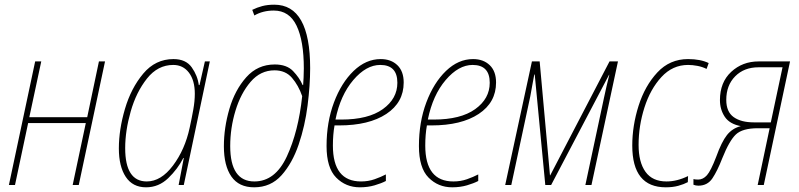

<svg xmlns="http://www.w3.org/2000/svg" viewBox="-20 -789 3410 819"><path d="M44 0 100 -264H346L290 0H316L428 -527H402L352 -289H105L156 -527H130L18 0Z M514 -157Q514 -231 537.5 -313.5Q561 -396 607 -454Q653 -512 719 -512Q761 -512 786 -479Q811 -446 811 -389Q811 -358 804.5 -321.5Q798 -285 789 -244Q769 -151 718 -83Q667 -15 606 -15Q514 -15 514 -157ZM762 -115H764L742 0H764L875 -527H854L831 -426H828Q823 -466 798 -501.5Q773 -537 720 -537Q643 -537 591 -475Q539 -413 513 -324.5Q487 -236 487 -156Q487 -79 516.5 -34.5Q546 10 603 10Q657 10 697.5 -29Q738 -68 762 -115Z M1303 -498Q1303 -769 1150 -769Q1121 -769 1098.5 -763Q1076 -757 1056 -747L1065 -723Q1101 -744 1148 -744Q1214 -744 1245 -679.5Q1276 -615 1276 -497Q1276 -476 1275 -457.5Q1274 -439 1273 -426H1271Q1257 -458 1230 -486Q1203 -514 1152 -514Q1079 -514 1030.5 -459.5Q982 -405 958.5 -324.5Q935 -244 935 -165Q935 -82 967 -36Q999 10 1064 10Q1135 10 1181 -41.5Q1227 -93 1254 -172.5Q1281 -252 1292 -339Q1303 -426 1303 -498ZM962 -166Q962 -243 984.5 -317Q1007 -391 1049 -440Q1091 -489 1151 -489Q1198 -489 1225.5 -457Q1253 -425 1269 -379Q1253 -228 1203.5 -121.5Q1154 -15 1065 -15Q962 -15 962 -166Z M1626 -17V-45Q1605 -34 1578 -24.5Q1551 -15 1520 -15Q1400 -15 1400 -168Q1400 -215 1407 -254H1426Q1554 -254 1628 -303Q1702 -352 1702 -437Q1702 -485 1675 -511Q1648 -537 1604 -537Q1541 -537 1488.5 -486.5Q1436 -436 1404.5 -352Q1373 -268 1373 -166Q1373 -73 1414 -31.5Q1455 10 1515 10Q1549 10 1578 1.5Q1607 -7 1626 -17ZM1602 -512Q1675 -512 1675 -436Q1675 -368 1613 -323.5Q1551 -279 1436 -279H1411Q1432 -383 1487 -447.5Q1542 -512 1602 -512Z M2020 -17V-45Q1999 -34 1972 -24.5Q1945 -15 1914 -15Q1794 -15 1794 -168Q1794 -215 1801 -254H1820Q1948 -254 2022 -303Q2096 -352 2096 -437Q2096 -485 2069 -511Q2042 -537 1998 -537Q1935 -537 1882.5 -486.5Q1830 -436 1798.5 -352Q1767 -268 1767 -166Q1767 -73 1808 -31.5Q1849 10 1909 10Q1943 10 1972 1.5Q2001 -7 2020 -17ZM1996 -512Q2069 -512 2069 -436Q2069 -368 2007 -323.5Q1945 -279 1830 -279H1805Q1826 -383 1881 -447.5Q1936 -512 1996 -512Z M2161 0 2242 -378Q2247 -405 2250.5 -425Q2254 -445 2259 -471H2261L2306 0H2331L2578 -470H2579Q2572 -442 2567 -420Q2562 -398 2556 -370L2477 0H2503L2616 -527H2580L2327 -41H2326L2282 -527H2249L2135 0Z M2914 -12 2915 -38Q2868 -15 2823 -15Q2763 -15 2733.5 -56Q2704 -97 2704 -171Q2704 -252 2729 -330.5Q2754 -409 2801.5 -460.5Q2849 -512 2915 -512Q2934 -512 2955 -508Q2976 -504 2994 -495L3003 -520Q2968 -537 2915 -537Q2837 -537 2784 -480Q2731 -423 2704 -338Q2677 -253 2677 -168Q2677 10 2820 10Q2850 10 2873.5 3.5Q2897 -3 2914 -12Z M3078 -363Q3078 -425 3116 -463.5Q3154 -502 3216 -502H3318L3268 -267H3196Q3141 -267 3109.5 -289.5Q3078 -312 3078 -363ZM3061 -114Q3091 -189 3119 -215.5Q3147 -242 3213 -242H3263L3212 0H3238L3350 -527H3216Q3147 -527 3099 -482.5Q3051 -438 3051 -362Q3051 -322 3071.5 -291Q3092 -260 3140 -251Q3104 -242 3081 -213Q3058 -184 3035 -120Q3012 -60 2995.5 -41.5Q2979 -23 2958 -23Q2947 -23 2938 -25V-1Q2948 3 2959 3Q2998 3 3019 -28.5Q3040 -60 3061 -114Z"/></svg>

Font: Noto Sans Display SemiCondensed Thin
Style: Italic
Weight: 250
Width: 4
Designer: Monotype Design team
Foundry: Monotype Imaging Inc.
Version: 1.000